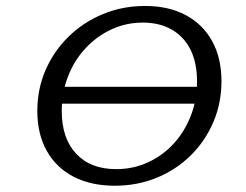

<svg xmlns="http://www.w3.org/2000/svg" viewBox="-20 -602 812 634"><path d="M153.2 -259.7 161.3 -315.3H665.3L657.3 -259.7ZM358.9 11.3Q280.6 11.3 223 -18.5Q165.3 -48.4 134.3 -104Q103.2 -159.7 103.2 -235.5Q103.2 -308.1 130.6 -371Q158.1 -433.9 206.9 -481.5Q255.6 -529 320.2 -555.6Q384.7 -582.3 458.9 -582.3Q537.1 -582.3 593.5 -552Q650 -521.8 680.6 -466.1Q711.3 -410.5 711.3 -333.9Q711.3 -261.3 684.3 -198.4Q657.3 -135.5 609.3 -88.3Q561.3 -41.1 497.2 -14.9Q433.1 11.3 358.9 11.3ZM363.7 -43.5Q419.4 -43.5 468.1 -65.7Q516.9 -87.9 553.2 -127.4Q589.5 -166.9 610.1 -219.8Q630.6 -272.6 630.6 -333.1Q630.6 -394.4 609.3 -437.5Q587.9 -480.6 547.6 -504Q507.3 -527.4 451.6 -527.4Q396 -527.4 347.6 -504.8Q299.2 -482.3 262.1 -442.3Q225 -402.4 204.4 -349.2Q183.9 -296 183.9 -235.5Q183.9 -145.2 231.5 -94.4Q279 -43.5 363.7 -43.5Z"/></svg>

Font: Playfair 5pt SemiExpanded Light
Style: Italic
Weight: 300
Width: 6
Italic angle: -15.6°
Designer: Claus Eggers Sørensen
Foundry: Claus Eggers Sørensen
Version: Version 2.203